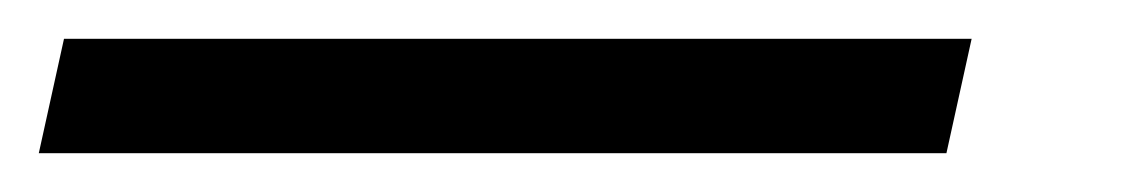

<svg xmlns="http://www.w3.org/2000/svg" viewBox="-111 63 590 99"><path d="M-91 142 -78 83H390L377 142Z"/></svg>

Font: Noto Serif Black
Style: Italic
Weight: 900
Italic angle: -12°
Designer: Monotype Design Team
Foundry: Monotype Imaging Inc.
Version: Version 2.013